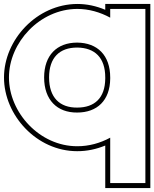

<svg xmlns="http://www.w3.org/2000/svg" viewBox="-74 -673 778 969"><path d="M-28.8 -282C-28.8 -459 126.9 -627 315.5 -628C374.2 -628 431.3 -611.6 482.2 -583.9V-628H659.7V-543V-285.5V-282V166V251H482.2V166V21.9C431.6 49.3 374.6 65.3 315.5 65C125.7 65 -28.8 -105 -28.8 -282ZM148.7 -282C148.7 -169 214.3 -104 315.5 -105C416.1 -105 481.1 -165.8 482.2 -276.1V-282C482.2 -394 417.8 -457 315.5 -458C213.2 -458 148.7 -394 148.7 -282ZM-53.8 -282C-53.8 -91.5 110.9 90 315.4 90C364.9 90.3 413 79.7 457.2 61.5V276H684.7V-653H457.2V-623.6C411.3 -642.8 365 -653 315.4 -653C112.1 -651.9 -53.8 -472.7 -53.8 -282ZM173.7 -282C173.7 -382.3 226.5 -433 315.4 -433C404.6 -432.1 457.2 -382.1 457.2 -282V-276.3C456.2 -178.4 403.5 -130 315.4 -130C227.7 -129.1 173.7 -180.6 173.7 -282Z"/></svg>

Font: Nordica Plus
Style: NordicaClassicBkExtOl
Weight: 900
Version: Version 1.01